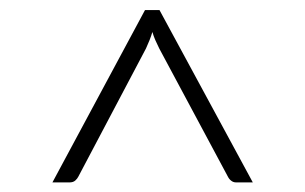

<svg xmlns="http://www.w3.org/2000/svg" viewBox="-20 -728 620 390"><path d="M493.5 -357.5H459.5Q454 -357.5 449.8 -360.8Q445.5 -364 443 -369L303.5 -629.5Q299 -638.5 295.5 -646.5Q292 -654.5 289.5 -663Q287 -654.5 283.8 -646.5Q280.5 -638.5 276.5 -629.5L139 -369Q137 -365 132.8 -361.2Q128.5 -357.5 121.5 -357.5H86.5L274.5 -707.5H304Z"/></svg>

Font: Lato 2
Style: Regular
Weight: 300
Designer: Lukasz Dziedzic with Adam Twardoch and Botio Nikoltchev
Foundry: tyPoland Lukasz Dziedzic
Version: Version 2.015; 2015-08-06; http://www.latofonts.com/